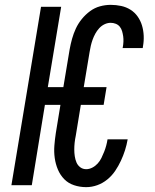

<svg xmlns="http://www.w3.org/2000/svg" viewBox="-20 -763 640 791"><path d="M335 8Q309 8 285 0Q261 -8 244.5 -25Q228 -42 218.5 -64.5Q209 -87 205.5 -112Q202 -137 204 -163Q206 -189 210 -215L229 -331H165L111 0H27L149 -735H232L177 -404H241L267 -560Q271 -582 277 -603.5Q283 -625 292.5 -645.5Q302 -666 317 -684.5Q332 -703 351 -717Q370 -731 392 -737Q414 -743 436 -743Q458 -743 479 -738.5Q500 -734 517.5 -723Q535 -712 547 -695Q559 -678 565 -658Q571 -638 572 -616Q573 -594 569 -572Q569 -570 568.5 -568.5Q568 -567 568 -565H485Q485 -566 485.5 -567Q486 -568 486 -569Q488 -580 488.5 -591.5Q489 -603 487.5 -613.5Q486 -624 483 -634.5Q480 -645 473.5 -653Q467 -661 457 -665Q447 -669 436 -669Q423 -669 410.5 -663Q398 -657 388.5 -646.5Q379 -636 372.5 -624Q366 -612 361.5 -599.5Q357 -587 354 -574Q351 -561 349 -548L325 -404H419L407 -331H313L292 -203Q289 -189 287.5 -175Q286 -161 286 -147Q286 -133 288 -119.5Q290 -106 295 -94Q300 -82 310.5 -74Q321 -66 335 -66Q348 -66 360.5 -72.5Q373 -79 382.5 -89.5Q392 -100 398 -112.5Q404 -125 409 -137.5Q414 -150 417.5 -163Q421 -176 423 -189H506Q502 -166 495 -144Q488 -122 478 -100.5Q468 -79 454.5 -59Q441 -39 422 -23.5Q403 -8 380.5 0Q358 8 335 8Z"/></svg>

Font: Iosevka Curly Extended Oblique
Style: Regular
Weight: 400
Width: 7
Italic angle: -9°
Monospace: yes
Designer: Belleve Invis
Foundry: Belleve Invis
Version: Version 11.1.0; ttfautohint (v1.8.3)